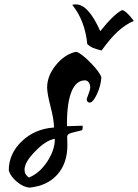

<svg xmlns="http://www.w3.org/2000/svg" viewBox="-20 -751 630 875"><path d="M441.9 -397.9Q439.5 -359.9 421.6 -321.5Q403.8 -283.2 388.2 -283.2Q376.5 -284.7 375 -297.9Q375 -300.8 383.1 -321.8Q391.1 -342.8 391.1 -352.1Q391.1 -366.2 384.5 -375.5Q377.9 -384.8 367.2 -384.8Q327.1 -384.8 306.2 -334.2Q285.2 -283.7 285.2 -188Q285.2 -177.7 286.1 -175.8L356 -178.2Q356.9 -176.3 356.9 -169.9Q356.9 -161.1 353 -157.2Q306.2 -146.5 296.1 -141.8Q286.1 -137.2 286.1 -126Q286.1 -122.1 286.6 -110.4Q287.1 -98.6 287.1 -89.8Q287.1 -6.8 241.5 44.4Q195.8 95.7 115.2 104Q86.9 102.1 57.6 77.9Q28.3 53.7 20 25.9Q20 -50.8 79.6 -107.4Q139.2 -164.1 226.1 -169.9Q226.1 -205.1 210.4 -265.1Q194.8 -325.2 194.8 -352.1Q194.8 -405.3 234.9 -454.6Q274.9 -503.9 327.1 -515.1Q349.6 -509.3 392.8 -465.1Q436 -420.9 441.9 -397.9ZM111.8 58.1Q159.7 38.6 194.8 -13.9Q230 -66.4 230 -118.2Q190.9 -112.8 141.4 -62.5Q91.8 -12.2 91.8 22Q91.8 44.9 111.8 58.1ZM442.9 -521Q416 -527.3 402.3 -533.4Q388.7 -539.6 377.9 -549.8Q366.7 -658.7 309.1 -729Q318.8 -731 326.2 -731Q382.8 -731 437 -608.9Q497.1 -684.6 536.1 -705.1Q555.2 -702.1 589.8 -655.8Q552.2 -639.6 517.8 -608.4Q483.4 -577.1 442.9 -521Z"/></svg>

Font: Kaushan Script
Style: Regular
Weight: 400
Designer: Pablo Impallari
Foundry: Pablo Impallari
Version: Version 1.002